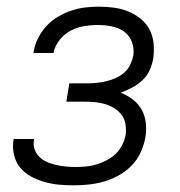

<svg xmlns="http://www.w3.org/2000/svg" viewBox="-20 -548 540 576"><path d="M202 8Q179 8 157 6Q135 4 114 -2Q93 -8 74 -18Q55 -28 41.5 -44Q28 -60 22.5 -81.5Q17 -103 20 -125L21 -131H82V-128Q79 -113 84 -99.5Q89 -86 99 -76.5Q109 -67 122 -61.5Q135 -56 149 -53Q163 -50 177.5 -48.5Q192 -47 206 -47Q222 -47 238 -48.5Q254 -50 269 -54.5Q284 -59 299.5 -67Q315 -75 327 -86.5Q339 -98 346.5 -113Q354 -128 357 -144Q359 -160 356.5 -175.5Q354 -191 345 -203Q336 -215 323.5 -223Q311 -231 296 -235.5Q281 -240 265.5 -241.5Q250 -243 234 -243H179L188 -298H243Q257 -298 271.5 -299.5Q286 -301 300 -304.5Q314 -308 327.5 -314Q341 -320 352.5 -330Q364 -340 370.5 -353.5Q377 -367 380 -381Q383 -403 375.5 -422.5Q368 -442 352 -453.5Q336 -465 315 -469Q294 -473 272 -473Q252 -473 231.5 -469.5Q211 -466 192 -456Q173 -446 159 -428.5Q145 -411 141 -391V-389H80L81 -392Q84 -413 94 -433Q104 -453 119 -469.5Q134 -486 153.5 -497.5Q173 -509 193.5 -516Q214 -523 235 -525.5Q256 -528 277 -528Q300 -528 322 -525Q344 -522 364 -514Q384 -506 401 -492.5Q418 -479 428 -460.5Q438 -442 440.5 -419.5Q443 -397 440 -374Q437 -356 429.5 -338.5Q422 -321 407.5 -307.5Q393 -294 376 -285Q359 -276 342 -270Q362 -262 378.5 -249.5Q395 -237 405 -219Q415 -201 417.5 -179Q420 -157 416 -135Q412 -113 402 -91Q392 -69 375 -51.5Q358 -34 336.5 -22Q315 -10 292.5 -3.5Q270 3 247 5.5Q224 8 202 8Z"/></svg>

Font: Iosevka Light
Style: Italic
Weight: 300
Italic angle: -9°
Monospace: yes
Designer: Belleve Invis
Foundry: Belleve Invis
Version: Version 32.5.0; ttfautohint (v1.8.4)